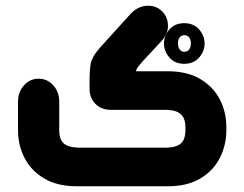

<svg xmlns="http://www.w3.org/2000/svg" viewBox="-20 -651 851 671"><path d="M565 0H249Q180 0 134 -27.5Q88 -55 65.5 -99.5Q43 -144 43 -195V-296Q43 -330 64 -353Q85 -376 115 -376Q145 -376 166 -353Q187 -330 187 -296V-195Q187 -182 190 -171Q193 -160 200.5 -152Q208 -144 222.5 -139.5Q237 -135 260 -135H563Q590 -136 604 -144Q618 -152 623 -165.5Q628 -179 628 -195V-207Q628 -223 623 -236Q618 -249 604 -257.5Q590 -266 563 -267H369Q334 -267 313.5 -288Q293 -309 293 -340V-379Q293 -396 296 -423Q299 -450 329 -484L435 -601Q462 -631 498 -631Q527 -631 547 -611Q567 -591 567 -560Q567 -532 543 -506L478 -436Q470 -427 463.5 -418.5Q457 -410 455 -403Q454 -402 454.5 -402Q455 -402 455 -402H565Q635 -402 680.5 -374.5Q726 -347 748.5 -303Q771 -259 771 -207V-195Q771 -144 748.5 -99.5Q726 -55 680.5 -27.5Q635 0 565 0ZM624 -428Q591 -428 572 -450Q553 -472 553 -499Q553 -526 572 -548Q591 -570 624 -570Q657 -570 676 -548Q695 -526 695 -499Q695 -472 676 -450Q657 -428 624 -428ZM624 -470Q635 -470 641 -478Q647 -486 647 -499Q647 -513 641 -520.5Q635 -528 624 -528Q614 -528 608 -520.5Q602 -513 602 -499Q602 -486 608 -478Q614 -470 624 -470Z"/></svg>

Font: Beiruti Black
Style: Regular
Weight: 900
Designer: Arlette Boutros
Foundry: Boutros
Version: Version 1.41